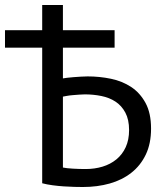

<svg xmlns="http://www.w3.org/2000/svg" viewBox="-20 -741 659 769"><path d="M0 0ZM0 -620H149V-721H232V-620H439V-550H232V-427Q237 -428 249 -429.5Q261 -431 275 -432Q289 -433 304 -434Q319 -435 331 -435Q379 -435 424.5 -425.5Q470 -416 505.5 -392.5Q541 -369 563 -328.5Q585 -288 585 -226Q585 -166 564 -122Q543 -78 506 -49Q469 -20 419.5 -6Q370 8 312 8Q298 8 278 7.5Q258 7 235.5 5.5Q213 4 190.5 1Q168 -2 149 -7V-550H0ZM323 -64Q359 -64 390.5 -73.5Q422 -83 446 -102.5Q470 -122 483.5 -151.5Q497 -181 497 -220Q497 -262 482 -290Q467 -318 442.5 -334Q418 -350 386 -356.5Q354 -363 320 -363Q311 -363 298 -362Q285 -361 272 -360Q259 -359 248 -357Q237 -355 232 -354V-70Q246 -67 272 -65.5Q298 -64 323 -64Z"/></svg>

Font: PT Sans
Style: Regular
Weight: 400
Version: Version 2.003W OFL; ttfautohint (v1.6)